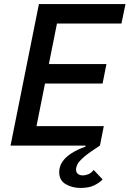

<svg xmlns="http://www.w3.org/2000/svg" viewBox="-20 -718 639 947"><path d="M32 0 172 -698H599L579 -602H261L221 -402H505L486 -306H202L160 -96H492L473 0Q420 34 394.5 56Q369 78 362 92.5Q355 107 355 117Q355 132 364 139.5Q373 147 388 147Q402 147 416.5 141Q431 135 442 120L486 167Q470 184 444 196.5Q418 209 377 209Q335 209 303.5 190Q272 171 272 131Q272 104 287 81Q302 58 331 39Q360 20 402 5L401 0Z"/></svg>

Font: IBM Plex Sans Medium
Style: Italic
Weight: 500
Italic angle: -11.31°
Designer: Mike Abbink, Paul van der Laan, Pieter van Rosmalen
Foundry: Bold Monday
Version: Version 3.201